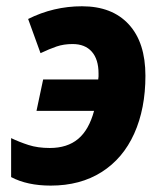

<svg xmlns="http://www.w3.org/2000/svg" viewBox="-20 -576 523 606"><path d="M238.8 -556.2Q334 -556.2 386.5 -499Q439 -441.9 439 -336.9Q439 -232.9 403.6 -154.3Q368.2 -75.7 300.8 -33Q233.4 9.8 140.1 9.8Q65.9 9.8 15.1 -17.1V-140.1Q40.5 -127.9 69.8 -118.4Q99.1 -108.9 137.2 -108.9Q192.4 -108.9 226.6 -137.5Q260.7 -166 276.9 -226.1H95.2L116.2 -325.2H290L291 -334.5V-344.2Q291 -388.7 269.8 -412.8Q248.5 -437 209 -437Q181.2 -437 158.4 -429.2Q135.7 -421.4 107.9 -408.2L68.8 -516.1Q148.9 -556.2 238.8 -556.2Z"/></svg>

Font: Zoram GWebM
Style: Bold Italic
Weight: 700
Italic angle: -12°
Foundry: Ascender Corporation
Version: Version 1.000